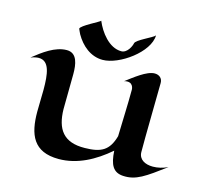

<svg xmlns="http://www.w3.org/2000/svg" viewBox="-103 -819 1015 948"><g transform="rotate(15 404.5 -345.0)"><path d="M809 -90C784 -78 757 -72 733 -72C693 -72 661 -89 660 -126C659 -185 664 -440 664 -481C664 -506 646 -519 624 -519C583 -519 525 -471 487 -443C535 -456 535 -413 535 -413C535 -336 531 -259 529 -173C507 -95 467 -75 385 -74C275 -72 236 -131 234 -232C234 -290 236 -348 236 -412C236 -460 229 -518 175 -518C115 -518 58 -474 10 -436C26 -442 40 -445 51 -445C106 -445 114 -380 114 -298C114 -263 112 -225 112 -187C112 -70 144 12 274 12C369 12 455 -35 529 -99C533 -27 552 7 603 10C669 14 712 -18 809 -90ZM581 -702C571 -688 489 -655 486 -636C484 -624 467 -582 435 -582C372 -582 323 -649 301 -702C299 -696 206 -652 206 -636C206 -634 217 -613 218 -610C247 -559 295 -517 357 -517C442 -517 580 -616 581 -702Z"/></g></svg>

Font: Eagle Lake
Style: Regular
Weight: 400
Designer: Astigmatic (AOETI)
Foundry: Astigmatic (AOETI)
Version: Version 1.000